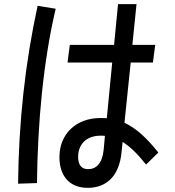

<svg xmlns="http://www.w3.org/2000/svg" viewBox="-20 -853 840 924"><path d="M266 -97C266 -9 312 51 402 51C491 51 554 -4 565 -121L570 -170C605 -148 641 -114 683 -61L742 -119C684 -192 633 -237 579 -262L609 -552H716L727 -637H617L637 -833H548L529 -637H316L305 -552H520L494 -284C484 -285 474 -285 463 -285C346 -285 266 -208 266 -97ZM158 28C161 -260 188 -556 248 -811L161 -825C101 -550 70 -265 67 31ZM356 -99C356 -159 397 -200 463 -200C471 -200 478 -200 485 -199L479 -133C472 -65 442 -39 404 -39C371 -39 356 -60 356 -99Z"/></svg>

Font: Smiley Sans Oblique
Style: Regular
Weight: 400
Italic angle: -8°
Designer: oooooohmygosh, Nagisa Chen, Janine Sui, Heda Shi, Jian Li
Foundry: atelierAnchor
Version: Version 2.0.1